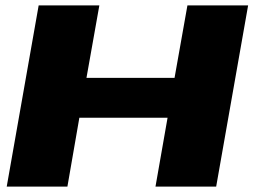

<svg xmlns="http://www.w3.org/2000/svg" viewBox="-20 -695 954 715"><path d="M5 0H231L275.5 -256.5H604L559 0H785L904 -675H678L630 -405H302L350 -675H124Z"/></svg>

Font: Anybody Expanded ExtraBold
Style: Italic
Weight: 800
Width: 7
Italic angle: -10°
Version: Version 1.113;gftools[0.9.25]